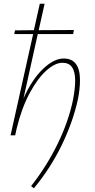

<svg xmlns="http://www.w3.org/2000/svg" viewBox="-20 -731 512 1037"><path d="M412 -298Q412 -251 401 -196Q375 -75 314.5 50.5Q254 176 163 286L148 274Q233 166 292 44.5Q351 -77 375 -195Q386 -256 386 -294Q386 -344 369 -368Q352 -392 317 -392Q278 -392 231 -350.5Q184 -309 140.5 -228.5Q97 -148 70 -37L62 0H37L159 -547H57L61 -567L163 -568L195 -711H221L189 -568L379 -569L375 -547H184L107 -200Q153 -302 212 -358.5Q271 -415 324 -415Q412 -415 412 -298Z"/></svg>

Font: Ysabeau Extralight
Style: Italic
Weight: 200
Italic angle: -12°
Designer: Christian Thalmann (Catharsis Fonts)
Version: Version 0.003